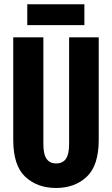

<svg xmlns="http://www.w3.org/2000/svg" viewBox="-20 -890 535 921"><path d="M43.5 -219.7Q43.5 -95.7 101.1 -42Q158.7 11.7 249 11.7Q338.9 11.7 396.2 -42.2Q453.6 -96.2 453.6 -219.7V-710.9H311.5V-199.2Q311.5 -149.4 295.9 -127.7Q280.3 -106 249.5 -106Q219.2 -106 203.6 -127.7Q188 -149.4 188 -199.2V-710.9H43.5ZM110.8 -769.5H384.8V-869.6H110.8Z"/></svg>

Font: Roboto Flex
Style: wght 700 wdth 25 opsz 34 GRAD 0.00 slnt 0.00 XTRA 468 XOPQ 96 YOPQ 79 YTLC 514 YTUC 712 YTAS 750 YTDE -203.00 YTFI 738
Weight: 700
Width: 1
Designer: Berlow after Robertson
Foundry: Google
Version: Version 3.100